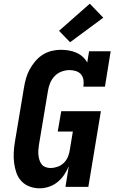

<svg xmlns="http://www.w3.org/2000/svg" viewBox="-20 -1013 640 1041"><path d="M196 8Q167 8 141 -1.5Q115 -11 96.5 -30.5Q78 -50 69 -76Q60 -102 56.5 -130Q53 -158 54.5 -187Q56 -216 61 -245L110 -538Q114 -563 121 -588Q128 -613 140.5 -636Q153 -659 170.5 -680Q188 -701 210.5 -715.5Q233 -730 258.5 -736.5Q284 -743 309 -743Q331 -743 352.5 -739.5Q374 -736 393.5 -727.5Q413 -719 428 -705.5Q443 -692 453 -674L463 -735H580L549 -543H432Q435 -561 432.5 -579Q430 -597 419.5 -609.5Q409 -622 392 -627.5Q375 -633 357 -633Q336 -633 314 -625Q292 -617 276 -600Q260 -583 251.5 -562Q243 -541 240 -520L191 -227Q189 -213 188 -199Q187 -185 188.5 -171.5Q190 -158 194 -145Q198 -132 206 -122Q214 -112 227 -107Q240 -102 254 -102Q272 -102 291 -108.5Q310 -115 324.5 -128.5Q339 -142 347 -160Q355 -178 358 -197L375 -300H293L312 -410H527L459 0H335L353 -112Q343 -88 328 -65.5Q313 -43 292 -26Q271 -9 245.5 -0.5Q220 8 196 8ZM360 -784 300 -846 467 -993 540 -917Z"/></svg>

Font: Iosevka HT Extrabold Extended
Style: Italic
Weight: 800
Width: 7
Italic angle: -9°
Monospace: yes
Designer: Belleve Invis
Foundry: Belleve Invis
Version: Version 32.3.0; ttfautohint (v1.8.4)